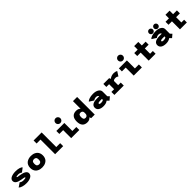

<svg xmlns="http://www.w3.org/2000/svg" viewBox="823 -3476 6165 6165"><g transform="rotate(-45 3905.0 -394.0)"><path d="M351 11Q256.5 11 180 -11.8Q103.5 -34.5 71 -71L215 -169Q231 -148 266.8 -135.5Q302.5 -123 351.5 -123Q451 -123 451 -150.5Q451 -162 418.8 -171.2Q386.5 -180.5 302 -192Q193 -210 136.5 -249.8Q80 -289.5 80 -358Q80 -396 103.2 -426Q126.5 -456 166.2 -474.5Q206 -493 255.8 -502.5Q305.5 -512 362 -512Q465 -512 531.8 -490.2Q598.5 -468.5 618.5 -437.5L482.5 -334Q474.5 -349.5 437.2 -364.5Q400 -379.5 360.5 -379.5Q312.5 -379.5 288 -372.8Q263.5 -366 263.5 -355Q263.5 -344 289.2 -337Q315 -330 378.5 -323Q633 -285 633 -159Q633 -117 609.8 -83.8Q586.5 -50.5 546.5 -30.2Q506.5 -10 456.8 0.5Q407 11 351 11Z M777 -251Q777 -320 801.2 -372Q825.5 -424 867 -453.8Q908.5 -483.5 958 -497.8Q1007.5 -512 1064 -512Q1108.5 -512 1148.8 -503.5Q1189 -495 1226.5 -475Q1264 -455 1291.5 -425.5Q1319 -396 1335.2 -351.2Q1351.5 -306.5 1351.5 -251Q1351.5 -195.5 1335.2 -150.5Q1319 -105.5 1291.5 -75.8Q1264 -46 1226.5 -26.2Q1189 -6.5 1148.8 2.2Q1108.5 11 1064 11Q1019.5 11 979 2.2Q938.5 -6.5 901.2 -26.2Q864 -46 836.8 -75.8Q809.5 -105.5 793.2 -150.5Q777 -195.5 777 -251ZM1064 -131.5Q1112 -131.5 1137.2 -158.8Q1162.5 -186 1162.5 -251Q1162.5 -315.5 1137.2 -342.5Q1112 -369.5 1064 -369.5Q1015 -369.5 990 -342.8Q965 -316 965 -251Q965 -186.5 990.2 -159Q1015.5 -131.5 1064 -131.5Z M1843.5 -136H2020.5V0H1655.5V-664H1477.5V-800H1843.5Z M2481.5 -587.5Q2435 -587.5 2403 -619.5Q2371 -651.5 2371 -698Q2371 -744.5 2403 -776.5Q2435 -808.5 2481.5 -808.5Q2527.5 -808.5 2559.8 -776.5Q2592 -744.5 2592 -698Q2592 -651.5 2559.8 -619.5Q2527.5 -587.5 2481.5 -587.5ZM2574 -136H2754.5V0H2384.5V-364H2211V-500H2574Z M3113 -511Q3213 -511 3265.5 -452V-800H3454.5V0H3294L3270 -59Q3217.5 11 3116 11Q3002.5 11 2944.5 -55.5Q2886.5 -122 2886.5 -251Q2886.5 -379 2944.8 -445Q3003 -511 3113 -511ZM3086 -251Q3086 -192 3105.2 -161.8Q3124.5 -131.5 3175 -131.5Q3214 -131.5 3237.2 -155.8Q3260.5 -180 3265.5 -216V-295Q3260.5 -329.5 3237 -349Q3213.5 -368.5 3176 -368.5Q3125.5 -368.5 3105.8 -338.8Q3086 -309 3086 -251Z M4106 20 4038.5 -46.5Q3972 11 3848 11Q3737.5 11 3673.5 -32.5Q3609.5 -76 3609.5 -156.5Q3609.5 -232.5 3674.2 -273.8Q3739 -315 3874.5 -315H3972.5Q3968 -339.5 3941.8 -354.8Q3915.5 -370 3878.5 -370Q3843.5 -370 3812.2 -357.8Q3781 -345.5 3767 -329L3613.5 -428Q3638.5 -461.5 3711.8 -486.8Q3785 -512 3883.5 -512Q4004.5 -512 4080 -464.5Q4155.5 -417 4155.5 -338V-132.5L4213.5 -71.5ZM3871 -120Q3938.5 -120 3973 -151.5V-192.5H3893.5Q3793 -192.5 3793 -156.5Q3793 -120 3871 -120Z M4654 -136H4772V0H4347V-136H4470V-364H4345.5V-500H4607.5L4633 -444.5Q4667.5 -476.5 4717 -494.2Q4766.5 -512 4825 -512Q4858.5 -512 4889 -504.2Q4919.5 -496.5 4934 -489.2Q4948.5 -482 4953 -477L4857 -327.5Q4847 -338.5 4819.2 -351Q4791.5 -363.5 4759.5 -363.5Q4714.5 -363.5 4687.8 -352.5Q4661 -341.5 4654 -323Z M5321.5 -587.5Q5275 -587.5 5243 -619.5Q5211 -651.5 5211 -698Q5211 -744.5 5243 -776.5Q5275 -808.5 5321.5 -808.5Q5367.5 -808.5 5399.8 -776.5Q5432 -744.5 5432 -698Q5432 -651.5 5399.8 -619.5Q5367.5 -587.5 5321.5 -587.5ZM5414 -136H5594.5V0H5224.5V-364H5051V-500H5414Z M5748.5 -364V-500H5904.5V-660H6093V-500H6265.5V-364H6093V-124.5H6217.5V0H5904.5V-364Z M6619 -522.5Q6581 -522.5 6555 -548.5Q6529 -574.5 6529 -612.5Q6529 -651 6555 -677.2Q6581 -703.5 6619 -703.5Q6656.5 -703.5 6682.8 -677.2Q6709 -651 6709 -612.5Q6709 -574.5 6682.8 -548.5Q6656.5 -522.5 6619 -522.5ZM6756.5 -612.5Q6756.5 -651 6782.5 -677.2Q6808.5 -703.5 6846.5 -703.5Q6884.5 -703.5 6910.5 -677.2Q6936.5 -651 6936.5 -612.5Q6936.5 -574.5 6910.5 -548.5Q6884.5 -522.5 6846.5 -522.5Q6808.5 -522.5 6782.5 -548.5Q6756.5 -574.5 6756.5 -612.5ZM6946 20 6878.5 -46.5Q6812 11 6688 11Q6577.5 11 6513.5 -32.5Q6449.5 -76 6449.5 -156.5Q6449.5 -232.5 6514.2 -273.8Q6579 -315 6714.5 -315H6812.5Q6808 -339.5 6781.8 -354.8Q6755.5 -370 6718.5 -370Q6683.5 -370 6652.2 -357.8Q6621 -345.5 6607 -329L6453.5 -428Q6478.5 -461.5 6551.8 -486.8Q6625 -512 6723.5 -512Q6844.5 -512 6920 -464.5Q6995.5 -417 6995.5 -338V-132.5L7053.5 -71.5ZM6711 -120Q6778.5 -120 6813 -151.5V-192.5H6733.5Q6633 -192.5 6633 -156.5Q6633 -120 6711 -120Z M7168.5 -364V-500H7324.5V-660H7513V-500H7685.5V-364H7513V-124.5H7637.5V0H7324.5V-364Z"/></g></svg>

Font: League Mono ExtraBold
Style: Regular
Weight: 800
Width: 6
Designer: Tyler Finck
Foundry: The League of Moveable Type / Tyler Finck
Version: Version 2.210